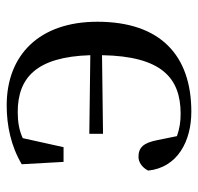

<svg xmlns="http://www.w3.org/2000/svg" viewBox="-29 -548 592 574"><g transform="rotate(-90 267.0 -261.0)"><path d="M154 -249 389 -252C386 -74 321 -17 214 -17C190 -17 170 -20 147 -28L135 -87C127 -128 113 -143 85 -143C69 -143 53 -132 44 -114C53 -27 131 15 220 15C388 15 489 -77 489 -266C489 -439 390 -537 239 -537C178 -537 117 -524 63 -492L70 -367H114L141 -489C165 -500 190 -504 219 -504C321 -504 384 -449 389 -287L154 -290Z"/></g></svg>

Font: Source Han Serif CN Medium
Style: Regular
Weight: 500
Designer: Ryoko NISHIZUKA 西塚涼子 (kana & ideographs); Frank Grießhammer (Latin, Greek & Cyrillic); Wenlong ZHANG 张文龙 (bopomofo); San
Foundry: Adobe
Version: Version 2.002;hotconv 1.1.0;makeotfexe 2.6.0